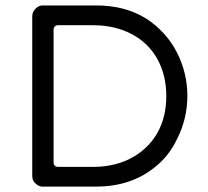

<svg xmlns="http://www.w3.org/2000/svg" viewBox="-20 -697 773 712"><path d="M635.7 -179.7Q674.8 -255.9 674.8 -341.8Q674.8 -427.7 635.3 -503.9Q595.7 -580.1 522.5 -627.9Q444.3 -676.8 336.9 -676.8H138.7Q123 -676.8 111.3 -664.6Q99.6 -652.3 99.6 -636.7V-43.9Q99.6 -24.4 116.2 -12.7Q126 -4.9 138.7 -4.9H335Q462.9 -4.9 550.8 -74.2Q605.5 -116.2 635.7 -179.7ZM178.7 -585.9Q178.7 -603.5 196.3 -603.5H324.2Q405.3 -603.5 466.8 -571.3Q529.3 -539.1 563 -479Q596.7 -418.9 596.7 -340.8Q596.7 -262.7 563.5 -204.1Q526.4 -138.7 454.1 -104.5Q396.5 -78.1 324.2 -78.1H196.3Q187.5 -78.1 183.1 -82.5Q178.7 -86.9 178.7 -95.7Z"/></svg>

Font: FakePearl
Style: Light
Weight: 350
Version: Version 1.2